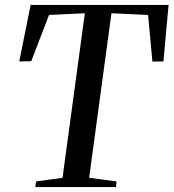

<svg xmlns="http://www.w3.org/2000/svg" viewBox="-20 -763 708 783"><path d="M124 0 127 -23 235 -38 326 -709 180 -702 107.5 -513.5 58.5 -512.5 105 -743H667.5L646.5 -512.5L601.5 -512L584 -702L434.5 -709L343.5 -38L455.5 -23L453 0Z"/></svg>

Font: Merriweather 120pt
Style: Italic
Weight: 400
Italic angle: -7.8°
Version: Version 2.101